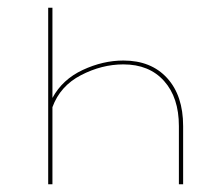

<svg xmlns="http://www.w3.org/2000/svg" viewBox="-20 -478 575 498"><path d="M455 -151V0H444V-151Q444 -225 405.5 -268Q367 -311 300 -311Q244 -311 190 -283Q136 -255 116 -200V0H105V-458H116V-224Q142 -272 194.5 -296.5Q247 -321 300 -321Q372 -321 413.5 -275.5Q455 -230 455 -151Z"/></svg>

Font: Ysabeau SC Hairline
Style: Regular
Weight: 100
Designer: Christian Thalmann (Catharsis Fonts)
Version: Version 0.003